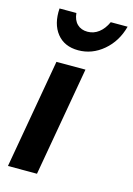

<svg xmlns="http://www.w3.org/2000/svg" viewBox="-115 -809 602 869"><g transform="rotate(15 186.0 -374.5)"><path d="M238 -512H102L12 0H148ZM202 -680Q172 -680 153.5 -698Q135 -716 132 -749H53Q48 -676 83 -632Q118 -588 183 -588Q248 -588 300.5 -632.5Q353 -677 372 -749H293Q278 -716 254.5 -698Q231 -680 202 -680Z"/></g></svg>

Font: Geom SemiBold
Style: Bold Italic
Weight: 600
Italic angle: -10°
Version: Version 1.102